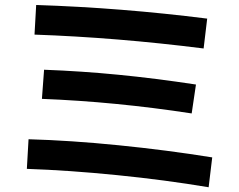

<svg xmlns="http://www.w3.org/2000/svg" viewBox="-20 -747 978 785"><path d="M89.8 -56.6 96.7 -177.7Q268.1 -172.9 465.1 -153.1Q662.1 -133.3 847.7 -103.5L833 18.6Q655.8 -11.2 458.5 -31Q261.2 -50.8 89.8 -56.6ZM151.4 -342.8 160.2 -461.9Q314 -456.1 463.9 -441.4Q613.8 -426.8 781.2 -401.4L763.7 -283.2Q451.7 -331.1 151.4 -342.8ZM121.1 -605.5 127.9 -726.6Q475.6 -715.3 827.1 -670.9L812.5 -548.8Q455.6 -593.8 121.1 -605.5Z"/></svg>

Font: Pretendard JP
Style: Bold
Weight: 700
Designer: Base glyphs from Inter by Rasmus Andersson; Hangeul glyphs from Noto Sans CJK(Source Han Sans) by Jang Soo-young and Kan
Foundry: Kil Hyung-jin
Version: Version 1.309